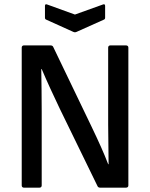

<svg xmlns="http://www.w3.org/2000/svg" viewBox="-20 -864 691 884"><path d="M318 -717C322 -715 328 -715 332 -717L457 -773C462 -775 464 -777 464 -783V-837C464 -844 460 -846 453 -843L325 -797L198 -843C191 -846 187 -844 187 -837V-783C187 -777 189 -775 194 -773ZM90 0H162C168 0 172 -4 172 -10V-351C172 -418 171 -478 170 -546H172C197 -487 225 -427 255 -364L429 -7C431 -2 436 0 441 0H560C567 0 571 -4 571 -10V-645C571 -651 567 -655 560 -655H488C482 -655 478 -651 478 -645V-291C478 -236 480 -163 480 -108H478C459 -158 435 -211 401 -282L225 -648C223 -653 218 -655 212 -655H90C84 -655 80 -651 80 -645V-10C80 -4 84 0 90 0Z"/></svg>

Font: Sofia Sans Cond SemiBold
Style: Regular
Weight: 600
Width: 3
Designer: Botio Nikoltchev, Ani Petrova
Foundry: lettersoup
Version: Version 4.100